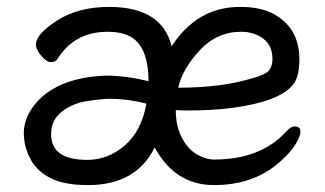

<svg xmlns="http://www.w3.org/2000/svg" viewBox="-20 -512 940 556"><path d="M233 -49Q293 -49 341.5 -91Q390 -133 404 -212Q349 -226 298 -226Q277 -226 233.5 -219.5Q190 -213 159.5 -189Q129 -165 128 -127V-123Q128 -49 233 -49ZM600 24Q487 24 428 -85Q374 24 235 24Q162 24 122 1.5Q82 -21 66 -56Q49 -89 49 -127V-131Q51 -172 80 -208.5Q109 -245 156 -266Q203 -287 267 -292L287 -293Q344 -293 410 -277Q410 -378 356 -407Q330 -420 292 -420Q196 -420 147 -342Q141 -332 128 -332Q115 -332 99.5 -350.5Q84 -369 84 -383V-384Q85 -414 146 -453Q207 -492 296 -492Q449 -492 477 -378Q551 -492 675 -492Q739 -492 777 -469Q847 -428 847 -340Q847 -310 840 -288Q818 -221 648 -199Q591 -192 521 -192L489 -193Q489 -147 506.5 -113.5Q524 -80 550 -65Q576 -50 600 -50Q733 -50 807 -129Q821 -146 834 -146Q850 -146 850 -130Q850 -117 835 -93Q820 -69 789 -42Q714 24 600 24ZM496 -258Q618 -258 706 -284Q748 -295 758.5 -307.5Q769 -320 769 -341Q769 -380 742.5 -400Q716 -420 678 -420Q608 -420 558 -366Q508 -312 496 -258Z"/></svg>

Font: LXGW WenKai Lite
Style: Bold
Weight: 700
Designer: LXGW / Fontworks Inc.
Foundry: LXGW / Fontworks Inc.
Version: Version 1.330;April 28, 2024